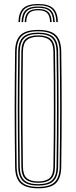

<svg xmlns="http://www.w3.org/2000/svg" viewBox="-20 -958 390 982"><path d="M175.2 5Q112.8 5 85.4 -20.6Q58 -46.2 57.2 -105Q56.2 -191.2 55.6 -263.6Q55 -336 55 -403.2Q55 -470.5 55.6 -541Q56.2 -611.5 57.2 -694Q58 -753.5 85.4 -779.2Q112.8 -805 175.2 -805Q238 -805 265.2 -779.2Q292.5 -753.5 293.2 -694Q294.5 -611.5 295 -541Q295.5 -470.5 295.5 -403.2Q295.5 -336 295 -263.6Q294.5 -191.2 293.2 -105Q292.5 -46.2 265.2 -20.6Q238 5 175.2 5ZM175.2 -2Q233.5 -2 259 -26Q284.5 -50 285.2 -105Q286.5 -191.2 287 -263.6Q287.5 -336 287.5 -403.2Q287.5 -470.5 287 -541Q286.5 -611.5 285.2 -694Q284.5 -749.8 259 -773.9Q233.5 -798 175.2 -798Q117 -798 91.5 -773.9Q66 -749.8 65.2 -694Q64.2 -611.5 63.6 -541Q63 -470.5 63 -403.2Q63 -336 63.6 -263.6Q64.2 -191.2 65.2 -105Q66 -50 91.6 -26Q117.2 -2 175.2 -2ZM175.2 -9Q121.5 -9 97.8 -31.4Q74 -53.8 73.2 -105Q72.2 -191.2 71.6 -263.6Q71 -336 71 -403.2Q71 -470.5 71.6 -541Q72.2 -611.5 73.2 -694Q74 -746 97.8 -768.5Q121.5 -791 175.2 -791Q229 -791 252.8 -768.5Q276.5 -746 277.2 -694Q278.5 -611.5 279 -541Q279.5 -470.5 279.5 -403.2Q279.5 -336 279 -263.6Q278.5 -191.2 277.2 -105Q276.5 -53.8 252.8 -31.4Q229 -9 175.2 -9ZM175.2 -16Q223.8 -16 246.2 -36.4Q268.8 -56.8 269.2 -105Q270.5 -191.2 271 -263.6Q271.5 -336 271.5 -403.2Q271.5 -470.5 271 -541Q270.5 -611.5 269.2 -694Q268.5 -742.2 246.6 -763.1Q224.8 -784 175.2 -784Q125.8 -784 103.9 -763.1Q82 -742.2 81.2 -694Q80.2 -611.5 79.6 -541Q79 -470.5 79 -403.2Q79 -336 79.6 -263.6Q80.2 -191.2 81.2 -105Q81.8 -56.8 104.2 -36.4Q126.8 -16 175.2 -16ZM175.2 -23Q133 -23 111.4 -40.8Q89.8 -58.5 89.2 -105Q87.8 -220 87.2 -316.8Q86.8 -413.5 87.4 -504.6Q88 -595.8 89.2 -694Q89.8 -739.5 110.6 -758.2Q131.5 -777 175.2 -777Q219.2 -777 240 -758.2Q260.8 -739.5 261.2 -694Q262.2 -625.5 262.8 -556.6Q263.2 -487.8 263.4 -416.1Q263.5 -344.5 263 -267.4Q262.5 -190.2 261.2 -105Q260.8 -58.5 239.1 -40.8Q217.5 -23 175.2 -23ZM175.2 -30Q214 -30 233.4 -46.6Q252.8 -63.2 253.2 -106Q254.2 -183.5 254.9 -254.2Q255.5 -325 255.5 -394.6Q255.5 -464.2 255 -537.5Q254.5 -610.8 253.2 -693Q252.8 -736.2 233.4 -753.1Q214 -770 175.2 -770Q136.8 -770 117.2 -753.1Q97.8 -736.2 97.2 -693Q96 -603 95.4 -511.1Q94.8 -419.2 95.2 -319.6Q95.8 -220 97.2 -106Q97.8 -63.2 117.2 -46.6Q136.8 -30 175.2 -30ZM175.2 -937.5Q228 -937.5 251.4 -916Q274.8 -894.5 276.2 -845H268.2Q267 -891.2 245.4 -911.1Q223.8 -931 175.2 -931Q127 -931 105.2 -911.1Q83.5 -891.2 82.2 -845H74.2Q75.8 -894.5 99.1 -916Q122.5 -937.5 175.2 -937.5ZM175.2 -924.8Q219.5 -924.8 239.2 -906.2Q259 -887.8 260.2 -845H252.2Q251.2 -884.2 233.4 -901.2Q215.5 -918.2 175.2 -918.2Q135.2 -918.2 117.4 -901.2Q99.5 -884.2 98.2 -845H90.2Q91.5 -887.8 111.2 -906.2Q131 -924.8 175.2 -924.8ZM175.2 -912Q211 -912 227.1 -896.4Q243.2 -880.8 244.2 -845H236.2Q235.2 -877.5 221.1 -891.5Q207 -905.5 175.2 -905.5Q143.5 -905.5 129.4 -891.5Q115.2 -877.5 114.2 -845H106.2Q107.5 -880.8 123.5 -896.4Q139.5 -912 175.2 -912Z"/></svg>

Font: Big Shoulders Inline Text SC Thin
Style: Regular
Weight: 100
Designer: Patric King
Foundry: XO Type Co
Version: Version 2.002